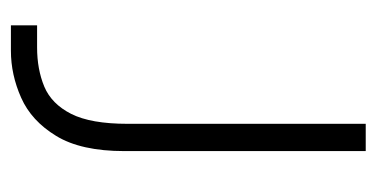

<svg xmlns="http://www.w3.org/2000/svg" viewBox="-189 -501 690 352"><g transform="rotate(90 156.0 -325.0)"><path d="M26.5 -48H67Q107 -48 138.8 -61.2Q170.5 -74.5 188.8 -110.5Q207 -146.5 207 -214V-650.5H257V-208Q257 -128.5 229.2 -83Q201.5 -37.5 159.2 -18.8Q117 0 73 0H26.5Z"/></g></svg>

Font: Overused Grotesk Light
Style: Regular
Weight: 300
Version: Version 0.004